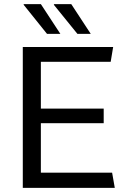

<svg xmlns="http://www.w3.org/2000/svg" viewBox="-20 -915 640 935"><path d="M91 0V-686H531L519 -614H179V-386H485V-315H179V-74H526L539 0ZM357 -750 242 -892 244 -895H327L422 -750ZM209 -750 95 -892 96 -895H179L274 -750Z"/></svg>

Font: Chivo Mono Medium Light
Style: Regular
Weight: 300
Monospace: yes
Version: Version 1.008